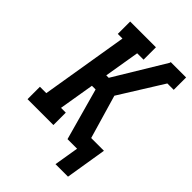

<svg xmlns="http://www.w3.org/2000/svg" viewBox="-254 -846 1107 1107"><g transform="rotate(45 300.0 -292.0)"><path d="M412 151 437 0H359L271 -317H241L205 -101H244V0H33V-101H85L173 -634H135V-735H345V-634H293L257 -418H277L464 -727L466 -735H591V-634H539L373 -368L451 -101H555L514 151Z"/></g></svg>

Font: Iosevka Curly Slab Extended
Style: Bold Italic
Weight: 700
Width: 7
Italic angle: -9°
Monospace: yes
Designer: Belleve Invis
Foundry: Belleve Invis
Version: Version 11.0.0; ttfautohint (v1.8.3)